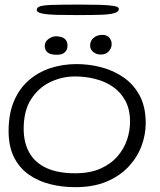

<svg xmlns="http://www.w3.org/2000/svg" viewBox="-20 -770 681 815"><path d="M299.5 24.5Q244 24.5 193 11.8Q142 -1 102.2 -29Q62.5 -57 39.5 -102.5Q16.5 -148 16.5 -214Q16.5 -286.5 39 -340Q61.5 -393.5 101.5 -428.5Q141.5 -463.5 193.8 -480.8Q246 -498 305.5 -498Q357 -498 408.8 -484.8Q460.5 -471.5 503.5 -442.2Q546.5 -413 572.5 -365Q598.5 -317 598.5 -247.5Q598.5 -197.5 580.2 -149.2Q562 -101 525 -61.8Q488 -22.5 432 1Q376 24.5 299.5 24.5ZM298.5 -34.5Q362.5 -34.5 407 -54.5Q451.5 -74.5 479.2 -107Q507 -139.5 519.5 -177.5Q532 -215.5 532 -252.5Q532 -306 511.8 -343Q491.5 -380 458 -402.5Q424.5 -425 383 -435.2Q341.5 -445.5 299 -445.5Q243 -445.5 193 -421.5Q143 -397.5 111.8 -348.5Q80.5 -299.5 80.5 -223.5Q80.5 -163.5 105 -121Q129.5 -78.5 178 -56.5Q226.5 -34.5 298.5 -34.5ZM222.5 -537.5Q193 -537.5 181.5 -547.8Q170 -558 170 -575Q170 -593 185.8 -604.5Q201.5 -616 217.5 -616Q230.5 -616 241.8 -612.2Q253 -608.5 259.8 -599.8Q266.5 -591 266.5 -575.5Q266.5 -559.5 255.8 -548.5Q245 -537.5 222.5 -537.5ZM408.5 -538.5Q388.5 -538.5 375.5 -549.5Q362.5 -560.5 362.5 -576.5Q362.5 -597 377.5 -609.5Q392.5 -622 414 -622Q434 -622 444 -610.2Q454 -598.5 454 -583.5Q454 -565 441.5 -551.8Q429 -538.5 408.5 -538.5ZM307.5 -706Q257.5 -706 218.8 -707Q180 -708 158 -712.8Q136 -717.5 136 -728Q136 -738.5 150.2 -743.2Q164.5 -748 203.8 -749.2Q243 -750.5 318.5 -750.5Q366 -750.5 403.5 -749.5Q441 -748.5 462.8 -744.8Q484.5 -741 484.5 -732.5Q484.5 -720 465.2 -714.2Q446 -708.5 407 -707.2Q368 -706 307.5 -706Z"/></svg>

Font: Gluten Thin ExtraLight
Style: Regular
Weight: 250
Version: Version 1.300